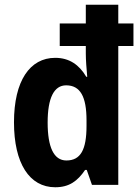

<svg xmlns="http://www.w3.org/2000/svg" viewBox="-20 -780 583 810"><path d="M213 10C272 10 307 -16 339 -63H346L368 0H479V-586H543V-681H479V-760H342V-681H232V-586H342V-554C342 -526 345 -490 348 -456H344C314 -507 272 -536 213 -536C106 -536 39 -439 39 -264C39 -91 104 10 213 10ZM260 -103C207 -103 181 -159 181 -263C181 -367 208 -420 259 -420C319 -420 345 -372 345 -272V-249C345 -148 320 -103 260 -103Z"/></svg>

Font: Noto Sans Thai Looped Condensed
Style: Bold
Weight: 700
Width: 3
Designer: Sasikarn Vongin, Ben Mitchell
Foundry: The Fontpad Ltd
Version: Version 1.001